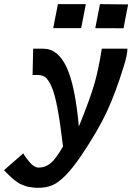

<svg xmlns="http://www.w3.org/2000/svg" viewBox="-87 -732 645 936"><path d="M400.4 -711.9 537.6 -710.4 515.1 -594.2 377.4 -594.7ZM195.3 -711.9H331.5L308.6 -594.7H172.4ZM26.4 15.6 31.2 23.9Q36.6 32.2 43.7 41.7Q50.8 51.3 59.8 61.5Q68.8 71.8 79.8 78.4Q90.8 85 101.1 85Q133.8 85 159.4 64Q185.1 43 220.2 -18.1Q206.5 -133.8 193.1 -204.8Q179.7 -275.9 163.8 -310.8Q147.9 -345.7 132.8 -356.2Q117.7 -366.7 93.8 -366.7Q76.7 -366.7 71.8 -366.2Q72.3 -387.7 73.2 -430.4Q74.2 -473.1 74.7 -494.6H124Q195.3 -494.6 237.3 -405Q279.3 -315.4 297.4 -115.2Q350.6 -246.1 372.1 -319.6Q393.6 -393.1 409.2 -494.6H534.2Q534.2 -465.8 516.6 -409.7Q476.1 -277.3 432.6 -184.8Q389.2 -92.3 309.1 26.4Q265.6 90.3 230.7 125Q195.8 159.7 166.5 171.6Q137.2 183.6 99.1 183.6Q85.9 183.6 74 182.1Q62 180.7 52.7 179.2Q43.5 177.7 32.7 173.1Q22 168.5 15.6 166.5Q9.3 164.6 -0.7 157.2Q-10.7 149.9 -14.6 147.5Q-18.6 145 -28.8 135.5Q-39.1 126 -41.3 124Q-43.5 122.1 -54.7 110.6Q-65.9 99.1 -67.4 97.7Z"/></svg>

Font: Fantasque Sans Mono
Style: Bold Italic
Weight: 700
Italic angle: -11°
Monospace: yes
Designer: Jany Belluz
Version: Version 1.7.1